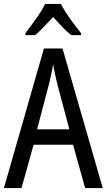

<svg xmlns="http://www.w3.org/2000/svg" viewBox="-20 -963 547 983"><path d="M416 0 354 -222H152L90 0H0L205 -715H300L506 0ZM274 -530Q269 -553 262 -582.5Q255 -612 252 -634Q248 -608 242 -581Q236 -554 230 -530L170 -301H335ZM292 -943Q309 -909 339 -867Q369 -825 395 -793V-783H345Q322 -801 299 -825Q276 -849 252 -876Q227 -849 203.5 -824.5Q180 -800 160 -783H110V-793Q137 -828 166 -869Q195 -910 211 -943Z"/></svg>

Font: Noto Sans Myanmar Condensed
Style: Regular
Weight: 400
Width: 3
Designer: Monotype Design Team
Foundry: Monotype Imaging Inc.
Version: Version 2.107; ttfautohint (v1.8.4.7-5d5b)